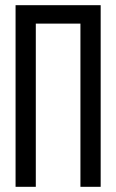

<svg xmlns="http://www.w3.org/2000/svg" viewBox="-20 -720 448 740"><path d="M118 -629V0H40V-700H368V0H290V-629Z"/></svg>

Font: Bebas Neue Regular
Style: Regular
Weight: 400
Designer: Ryoichi Tsunekawa & LGV (GE)
Foundry: Free Software Foundation, Inc.
Version: Version 1.003 August 13, 2016